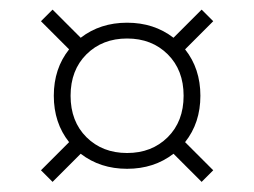

<svg xmlns="http://www.w3.org/2000/svg" viewBox="-20 -450 515 389"><path d="M63 -105 120 -162Q89 -201 89 -256Q89 -311 120 -350L63 -407L86.5 -430.5L143.5 -373.5Q183 -404 237.5 -404Q292 -404 331.5 -373.5L388.5 -430.5L412 -407L355 -350Q386 -311 386 -256Q386 -201 355 -162L412 -105L388.5 -81.5L331.5 -138.5Q292 -108 237.5 -108Q183 -108 143.5 -138.5L86.5 -81.5ZM237.5 -140Q287.5 -140 319.8 -172Q352 -204 352 -256Q352 -308 319.8 -340Q287.5 -372 237.5 -372Q187.5 -372 155.2 -340Q123 -308 123 -256Q123 -204 155.2 -172Q187.5 -140 237.5 -140Z"/></svg>

Font: Newsreader 72pt
Style: Regular
Weight: 400
Designer: Hugues Gentile
Foundry: Production Type
Version: Version 1.003; ttfautohint (v1.8.3)